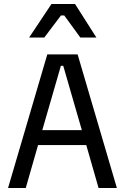

<svg xmlns="http://www.w3.org/2000/svg" viewBox="-20 -933 622 953"><path d="M20 0H107.9L168.9 -212.9H408.2L469.2 0H560.1L365.2 -663.1H214.8ZM189.9 -287.1 282.2 -606.4H293.9L386.2 -287.1ZM124.5 -746.6H199.7L282.7 -856.4H298.8L378.9 -746.6H458.5L352.5 -913.1H235.4Z"/></svg>

Font: Basic
Style: Regular
Weight: 400
Designer: Magnus Gaarde
Foundry: Magnus Gaarde
Version: Version 1.001